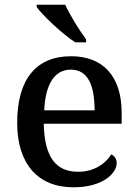

<svg xmlns="http://www.w3.org/2000/svg" viewBox="-20 -786 585 816"><path d="M300 -606H346V-619C317 -657 278 -721 257 -766H136V-756C161 -721 244 -642 300 -606ZM292 10C418 10 476 -50 476 -93C476 -112 464 -125 453 -130C429 -91 381 -56 312 -56C218 -56 169 -117 166 -260H497V-307C497 -465 415 -547 282 -547C135 -547 53 -451 53 -264C53 -91 140 10 292 10ZM382 -317H168C173 -429 212 -490 281 -490C355 -490 382 -421 382 -317Z"/></svg>

Font: Noto Serif Gurmukhi Medium
Style: Regular
Weight: 500
Designer: Vaibhav Singh and the Monotype Design Team
Foundry: Monotype Imaging Inc.
Version: Version 2.004